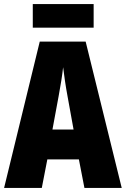

<svg xmlns="http://www.w3.org/2000/svg" viewBox="-20 -917 614 937"><path d="M437 -897H140V-782H437ZM392 0H574L398 -714H174L0 0H184L211 -139H365ZM310 -445 339 -285H236L266 -447C276 -500 284 -551 288 -589C293 -549 300 -498 310 -445Z"/></svg>

Font: Noto Sans Myanmar ExtraCondensed Black
Style: Regular
Weight: 900
Width: 2
Designer: Monotype Design Team
Foundry: Monotype Imaging Inc.
Version: Version 2.107